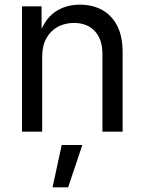

<svg xmlns="http://www.w3.org/2000/svg" viewBox="-20 -570 626 831"><path d="M162.6 -324.2V0H75.2V-542.5H159.7L160.2 -411.1H146.5Q171.4 -485.8 217.5 -517.8Q263.7 -549.8 325.2 -549.8Q380.4 -549.8 421.9 -527.1Q463.4 -504.4 487.1 -458.7Q510.7 -413.1 510.7 -343.8V0H423.3V-336.4Q423.3 -399.9 390.4 -435.3Q357.4 -470.7 300.3 -470.7Q261.2 -470.7 230 -453.9Q198.7 -437 180.7 -404.3Q162.6 -371.6 162.6 -324.2ZM207.5 240.7 247.1 57.6H336.4L274.9 240.7Z"/></svg>

Font: Inter 16pt
Style: Regular
Weight: 400
Version: Version 4.001;git-66647c0bb